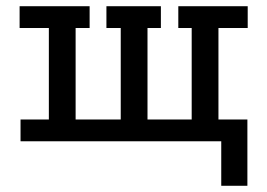

<svg xmlns="http://www.w3.org/2000/svg" viewBox="-20 -454 859 617"><path d="M691 143V0H46V-70H137V-364H43V-434H268V-364H223V-70H368V-364H322V-434H497V-364H454V-70H596V-364H553V-434H776V-364H682V-70H775V143Z"/></svg>

Font: Podkova Medium
Style: Regular
Weight: 500
Designer: Ilya Yudin
Foundry: Cyreal (www.cyreal.org)
Version: Version 2.103